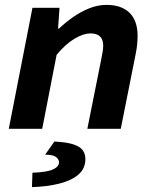

<svg xmlns="http://www.w3.org/2000/svg" viewBox="-20 -528 640 787"><path d="M16 0 113 -496H224L218 -411H222Q247 -435 279 -457.5Q311 -480 346 -494Q381 -508 416 -508Q478 -508 511 -475.5Q544 -443 544 -381Q544 -363 542 -344Q540 -325 536 -306L475 0H338L396 -290Q399 -305 401 -317.5Q403 -330 403 -341Q403 -366 390 -378.5Q377 -391 352 -391Q321 -391 284 -368.5Q247 -346 212 -303L153 0ZM111 239 113 180Q172 178 197 166.5Q222 155 222 137Q222 125 209.5 115.5Q197 106 165 106L203 52Q256 55 283 64.5Q310 74 320 89Q330 104 330 124Q330 163 301.5 187.5Q273 212 223.5 224.5Q174 237 111 239Z"/></svg>

Font: Source Code Pro ExtraLight
Style: Bold Italic
Weight: 700
Italic angle: -11°
Monospace: yes
Version: Version 1.016;hotconv 1.0.116;makeotfexe 2.5.65601